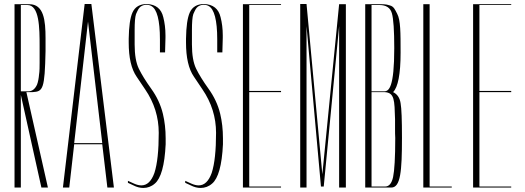

<svg xmlns="http://www.w3.org/2000/svg" viewBox="-20 -927 2597 949"><path d="M83 0V-458L184.6 0H216.8L110.4 -471.7H116.2H141.6C192.4 -474.6 201.2 -486.3 205.1 -674.8V-702.1V-738.3C205.1 -827.1 196.3 -906.2 125 -906.2H51.8V0ZM83 -902.3H115.2C174.8 -902.3 175.8 -789.1 175.8 -699.2V-674.8V-647.5V-617.2C175.8 -601.6 175.8 -573.2 172.9 -557.6C171.9 -543 168 -520.5 163.1 -508.8C154.3 -489.3 140.6 -475.6 120.1 -475.6H83Z M322.3 0 346.7 -213.9H485.4L510.7 0H543L431.6 -907.2H398.4L291 0ZM415 -820.3 485.4 -219.7H346.7Z M639.6 -10.7C656.2 -2 672.9 2 688.5 2C709 2 728.5 -4.9 745.1 -19.5C775.4 -44.9 793.9 -109.4 798.8 -213.9V-243.2C798.8 -287.1 793.9 -328.1 785.2 -364.3C774.4 -409.2 754.9 -450.2 727.5 -488.3C700.2 -526.4 679.7 -559.6 666 -587.9C652.3 -616.2 645.5 -656.2 645.5 -707V-777.3C645.5 -816.4 647.5 -842.8 652.3 -857.4C657.2 -868.2 661.1 -877 664.1 -881.8C669.9 -890.6 675.8 -895.5 680.7 -897.5C693.4 -905.3 714.8 -905.3 727.5 -897.5C755.9 -882.8 770.5 -827.1 770.5 -732.4V-668H795.9L797.9 -740.2V-752C797.9 -785.2 793.9 -815.4 787.1 -841.8C777.3 -883.8 750 -905.3 706.1 -907.2C671.9 -907.2 647.5 -893.6 634.8 -865.2C623 -838.9 617.2 -795.9 616.2 -736.3V-716.8C616.2 -642.6 628.9 -585.9 655.3 -547.9L697.3 -485.4C742.2 -419.9 764.6 -347.7 764.6 -270.5C764.6 -183.6 757.8 -117.2 743.2 -72.3C728.5 -31.2 707 -10.7 678.7 -10.7C668 -10.7 655.3 -13.7 642.6 -19.5L612.3 -33.2V-23.4Z M922.9 -10.7C939.5 -2 956.1 2 971.7 2C992.2 2 1011.7 -4.9 1028.3 -19.5C1058.6 -44.9 1077.1 -109.4 1082 -213.9V-243.2C1082 -287.1 1077.1 -328.1 1068.4 -364.3C1057.6 -409.2 1038.1 -450.2 1010.7 -488.3C983.4 -526.4 962.9 -559.6 949.2 -587.9C935.5 -616.2 928.7 -656.2 928.7 -707V-777.3C928.7 -816.4 930.7 -842.8 935.5 -857.4C940.4 -868.2 944.3 -877 947.3 -881.8C953.1 -890.6 959 -895.5 963.9 -897.5C976.6 -905.3 998 -905.3 1010.7 -897.5C1039.1 -882.8 1053.7 -827.1 1053.7 -732.4V-668H1079.1L1081.1 -740.2V-752C1081.1 -785.2 1077.1 -815.4 1070.3 -841.8C1060.5 -883.8 1033.2 -905.3 989.3 -907.2C955.1 -907.2 930.7 -893.6 918 -865.2C906.2 -838.9 900.4 -795.9 899.4 -736.3V-716.8C899.4 -642.6 912.1 -585.9 938.5 -547.9L980.5 -485.4C1025.4 -419.9 1047.9 -347.7 1047.9 -270.5C1047.9 -183.6 1041 -117.2 1026.4 -72.3C1011.7 -31.2 990.2 -10.7 961.9 -10.7C951.2 -10.7 938.5 -13.7 925.8 -19.5L895.5 -33.2V-23.4Z M1369.1 0V-4.9H1211.9V-471.7H1369.1V-477.5H1211.9V-902.3H1369.1V-906.2H1180.7V0Z M1495.1 0V-797.9L1566.4 -4.9H1567.4H1579.1H1580.1L1656.2 -797.9V0H1689.5V-906.2H1656.2L1573.2 -65.4L1495.1 -907.2H1463.9V0Z M1785.2 0H1914.1C1960 0 1966.8 -81.1 1966.8 -246.1C1966.8 -334 1964.8 -390.6 1960 -417C1956.1 -443.4 1943.4 -461.9 1922.9 -471.7C1947.3 -496.1 1960 -561.5 1960 -666C1960 -766.6 1960 -827.1 1943.4 -858.4C1932.6 -878.9 1926.8 -895.5 1906.2 -900.4C1885.7 -907.2 1873 -906.2 1840.8 -906.2H1823.2H1785.2ZM1816.4 -4.9V-471.7H1879.9C1930.7 -469.7 1929.7 -431.6 1932.6 -337.9V-293C1932.6 -274.4 1932.6 -257.8 1933.6 -245.1C1933.6 -148.4 1929.7 -84 1922.9 -51.8C1916 -20.5 1903.3 -4.9 1882.8 -4.9ZM1816.4 -475.6V-902.3H1854.5C1888.7 -902.3 1909.2 -888.7 1917 -861.3C1924.8 -834 1928.7 -776.4 1928.7 -689.5C1928.7 -494.1 1902.3 -475.6 1878.9 -475.6Z M2072.3 0H2212.9V-4.9H2103.5V-906.2H2072.3Z M2506.8 0V-4.9H2349.6V-471.7H2506.8V-477.5H2349.6V-902.3H2506.8V-906.2H2318.4V0Z"/></svg>

Font: Caledo
Style: Light
Weight: 300
Designer: BSozoo
Foundry: BSozoo
Version: Version 002.000